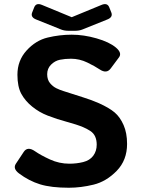

<svg xmlns="http://www.w3.org/2000/svg" viewBox="-20 -883 679 920"><path d="M153.3 -789.6Q125 -800.8 134.3 -823.7L144 -848.1Q153.3 -871.1 181.2 -859.4L323.2 -800.8H324.2L466.3 -859.4Q494.1 -871.1 503.4 -848.1L513.2 -823.7Q522.5 -800.8 494.1 -789.6L375 -741.7Q359.4 -735.4 338.4 -735.4H309.1Q288.1 -735.4 272.5 -741.7ZM70.8 -52.2Q40.5 -75.2 56.2 -98.6L93.8 -155.3Q112.3 -183.1 147.9 -158.2Q175.3 -139.2 219.5 -118.9Q263.7 -98.6 312.5 -98.6Q346.7 -98.6 378.4 -106.4Q410.2 -114.3 426.8 -136.7Q443.4 -159.2 443.4 -189.9Q443.4 -211.9 436 -228.5Q428.7 -245.1 412.1 -255.9Q395.5 -266.6 377.9 -273.9Q347.2 -286.6 300.5 -299.1Q253.9 -311.5 208.5 -329.1Q168 -344.7 134.3 -372.1Q100.6 -399.4 82 -433.6Q63.5 -467.8 63.5 -524.9Q63.5 -592.8 107.4 -641.1Q151.4 -689.5 208.5 -703.1Q265.6 -716.8 323.7 -716.8Q381.3 -716.8 442.6 -699.2Q503.9 -681.6 535.2 -655.3Q565.9 -629.4 550.3 -608.4L510.7 -555.2Q490.7 -527.8 457 -550.8Q435.5 -565.4 398.2 -583.5Q360.8 -601.6 320.3 -601.6Q291.5 -601.6 267.3 -596.7Q243.2 -591.8 224.6 -573.2Q206.1 -554.7 206.1 -527.3Q206.1 -501 219.7 -484.6Q233.4 -468.3 250 -460.2Q266.6 -452.1 283.7 -446.8Q336.4 -429.7 377.9 -416.7Q419.4 -403.8 454.6 -388.2Q503.4 -366.2 529.3 -344.2Q555.2 -322.3 572 -284.2Q588.9 -246.1 588.9 -193.4Q588.9 -115.2 539.1 -64.2Q489.3 -13.2 428.5 1.7Q367.7 16.6 310.1 16.6Q225.1 16.6 171.9 0.2Q118.7 -16.1 70.8 -52.2Z"/></svg>

Font: Istok
Style: Bold
Weight: 700
Designer: Andrey V. Panov
Foundry: Andrey V. Panov
Version: Version 1.0.1